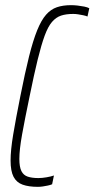

<svg xmlns="http://www.w3.org/2000/svg" viewBox="-20 -716 366 744"><path d="M127 8Q91 8 67.5 -0.5Q44 -9 32.5 -31Q21 -53 21 -94Q21 -134 31 -194Q41 -254 59 -344Q77 -435 92.5 -497Q108 -559 124 -598.5Q140 -638 158.5 -659Q177 -680 200.5 -688Q224 -696 255 -696Q267 -696 280.5 -694.5Q294 -693 306.5 -690.5Q319 -688 326 -684L319 -652Q312 -655 302 -657Q292 -659 282.5 -660.5Q273 -662 264 -662Q236 -662 216.5 -655.5Q197 -649 181.5 -631Q166 -613 153 -577.5Q140 -542 126 -485Q112 -428 95 -344Q76 -253 65.5 -194.5Q55 -136 55 -100Q55 -69 63 -53Q71 -37 87.5 -31.5Q104 -26 129 -26Q143 -26 160.5 -29Q178 -32 189 -36L182 -2Q175 1 165.5 3Q156 5 146 6.5Q136 8 127 8Z"/></svg>

Font: Saira UltraCondensed Thin
Style: Italic
Weight: 250
Width: 1
Italic angle: -12°
Designer: Hector Gatti with collaboration of the Omnibus-Type team
Foundry: Omnibus-Type
Version: Version 1.101